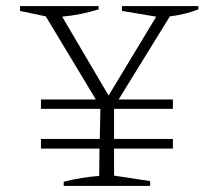

<svg xmlns="http://www.w3.org/2000/svg" viewBox="-20 -613 715 633"><path d="M115 -123V-155H309L311 -254H115V-285H296L131 -559L46 -577V-593H305V-582Q276 -573 246 -567Q216 -561 185 -558L338 -298L495 -558L382 -577V-593H634V-582Q590 -565 540 -559L371 -285H550V-254H356V-155H550V-123H356V-34L475 -16V0H190V-14Q251 -29 307 -33L308 -123Z"/></svg>

Font: Piazzolla ExtraLight
Style: Regular
Weight: 200
Designer: Juan Pablo del Peral
Foundry: Huerta Tipografica
Version: Version 1.330